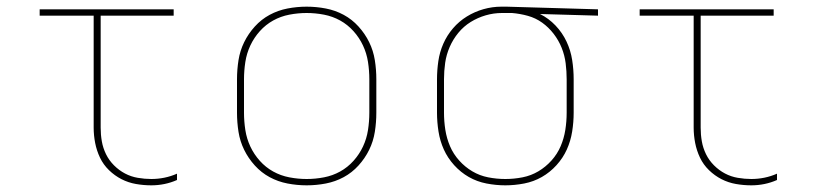

<svg xmlns="http://www.w3.org/2000/svg" viewBox="-20 -548 2440 576"><path d="M434 8Q411 8 388 4Q365 0 344.5 -10.5Q324 -21 307 -37.5Q290 -54 280 -75Q270 -96 265.5 -119Q261 -142 261 -165V-501H99V-520H501V-501H282V-165Q282 -144 285.5 -124Q289 -104 298 -85.5Q307 -67 322 -52Q337 -37 355 -27.5Q373 -18 393.5 -14.5Q414 -11 434 -11Q454 -11 473.5 -15Q493 -19 511 -27V-8Q493 0 473.5 4Q454 8 434 8Z M900 8Q871 8 842.5 2.5Q814 -3 789 -16.5Q764 -30 744.5 -51.5Q725 -73 712.5 -98.5Q700 -124 695.5 -152.5Q691 -181 691 -210V-310Q691 -339 695.5 -367.5Q700 -396 712.5 -421.5Q725 -447 744.5 -468.5Q764 -490 789 -503.5Q814 -517 842.5 -522.5Q871 -528 900 -528Q929 -528 957.5 -522.5Q986 -517 1011 -503.5Q1036 -490 1055.5 -468.5Q1075 -447 1087.5 -421.5Q1100 -396 1104.5 -367.5Q1109 -339 1109 -310V-210Q1109 -181 1104.5 -152.5Q1100 -124 1087.5 -98.5Q1075 -73 1055.5 -51.5Q1036 -30 1011 -16.5Q986 -3 957.5 2.5Q929 8 900 8ZM900 -11Q926 -11 952 -16Q978 -21 1000.5 -33.5Q1023 -46 1040.5 -65.5Q1058 -85 1069 -108.5Q1080 -132 1084 -158Q1088 -184 1088 -210V-310Q1088 -336 1084 -362Q1080 -388 1069 -411.5Q1058 -435 1040.5 -454.5Q1023 -474 1000.5 -486.5Q978 -499 952 -504Q926 -509 900 -509Q874 -509 848 -504Q822 -499 799.5 -486.5Q777 -474 759.5 -454.5Q742 -435 731 -411.5Q720 -388 716 -362Q712 -336 712 -310V-210Q712 -184 716 -158Q720 -132 731 -108.5Q742 -85 759.5 -65.5Q777 -46 799.5 -33.5Q822 -21 848 -16Q874 -11 900 -11Z M1496 8Q1468 8 1439.5 2.5Q1411 -3 1386.5 -17Q1362 -31 1342.5 -52.5Q1323 -74 1311.5 -99.5Q1300 -125 1295.5 -153.5Q1291 -182 1291 -210V-310Q1291 -337 1295 -364.5Q1299 -392 1310 -417Q1321 -442 1339 -463Q1357 -484 1380.5 -498.5Q1404 -513 1430.5 -520.5Q1457 -528 1484 -528H1500L1774 -520V-501L1600 -506Q1626 -493 1646.5 -471.5Q1667 -450 1679.5 -423.5Q1692 -397 1696.5 -368Q1701 -339 1701 -310V-210Q1701 -182 1696.5 -153.5Q1692 -125 1680.5 -99.5Q1669 -74 1649.5 -52.5Q1630 -31 1605.5 -17Q1581 -3 1552.5 2.5Q1524 8 1496 8ZM1496 -11Q1522 -11 1547.5 -16Q1573 -21 1595 -34Q1617 -47 1634.5 -66.5Q1652 -86 1662 -109.5Q1672 -133 1676 -158.5Q1680 -184 1680 -210V-310Q1680 -334 1677 -358Q1674 -382 1665 -404.5Q1656 -427 1641 -446.5Q1626 -466 1606.5 -480Q1587 -494 1563.5 -500.5Q1540 -507 1516 -509H1486Q1461 -509 1437 -502Q1413 -495 1392 -482Q1371 -469 1355 -449.5Q1339 -430 1329 -407Q1319 -384 1315.5 -359.5Q1312 -335 1312 -310V-210Q1312 -184 1316 -158.5Q1320 -133 1330 -109.5Q1340 -86 1357.5 -66.5Q1375 -47 1397 -34Q1419 -21 1444.5 -16Q1470 -11 1496 -11Z M2234 8Q2211 8 2188 4Q2165 0 2144.5 -10.5Q2124 -21 2107 -37.5Q2090 -54 2080 -75Q2070 -96 2065.5 -119Q2061 -142 2061 -165V-501H1899V-520H2301V-501H2082V-165Q2082 -144 2085.5 -124Q2089 -104 2098 -85.5Q2107 -67 2122 -52Q2137 -37 2155 -27.5Q2173 -18 2193.5 -14.5Q2214 -11 2234 -11Q2254 -11 2273.5 -15Q2293 -19 2311 -27V-8Q2293 0 2273.5 4Q2254 8 2234 8Z"/></svg>

Font: Iosevka Thin Extended
Style: Regular
Weight: 100
Width: 7
Monospace: yes
Designer: Belleve Invis
Foundry: Belleve Invis
Version: Version 32.5.0; ttfautohint (v1.8.4)